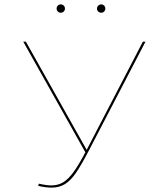

<svg xmlns="http://www.w3.org/2000/svg" viewBox="-20 -848 739 875"><path d="M238 -809Q238 -817 243.5 -822.5Q249 -828 257 -828Q265 -828 270.5 -822.5Q276 -817 276 -809Q276 -801 270.5 -795.5Q265 -790 257 -790Q249 -790 243.5 -795.5Q238 -801 238 -809ZM422 -809Q422 -817 428 -822.5Q434 -828 441 -828Q449 -828 454.5 -822.5Q460 -817 460 -809Q460 -801 454.5 -795.5Q449 -790 441 -790Q433 -790 427.5 -795.5Q422 -801 422 -809ZM643 -658 384 -160Q350 -95 326 -60Q302 -25 276 -9Q250 7 215 7Q187 7 154 -1L157 -11Q192 -3 214 -3Q244 -3 267.5 -17Q291 -31 314.5 -63Q338 -95 369 -154L86 -658H98L375 -165L631 -658Z"/></svg>

Font: Ysabeau SC Hairline
Style: Regular
Weight: 100
Designer: Christian Thalmann (Catharsis Fonts)
Version: Version 0.003